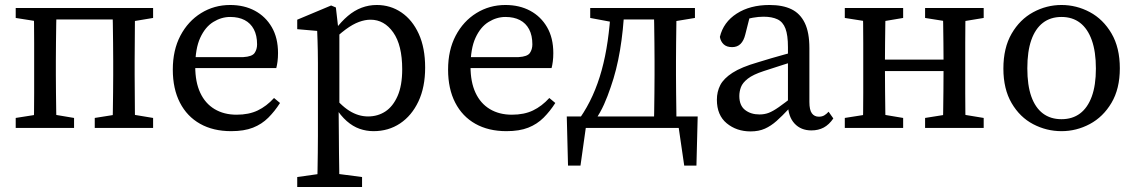

<svg xmlns="http://www.w3.org/2000/svg" viewBox="-20 -513 4557 770"><path d="M115 0Q116 -26 116.5 -63Q117 -100 117 -140Q117 -180 117 -213V-268Q117 -301 117 -341Q117 -381 116.5 -418.5Q116 -456 115 -481H207Q206 -456 205.5 -418.5Q205 -381 204.5 -341Q204 -301 204 -268V-213Q204 -180 204.5 -140Q205 -100 205.5 -63Q206 -26 207 0ZM431 0Q432 -26 432.5 -63Q433 -100 433.5 -140Q434 -180 434 -213V-268Q434 -301 433.5 -341Q433 -381 432.5 -418.5Q432 -456 431 -481H522Q521 -456 521 -418.5Q521 -381 520.5 -341Q520 -301 520 -268V-213Q520 -180 520.5 -140Q521 -100 521 -63Q521 -26 522 0ZM43 0V-40L151 -57H176L277 -40V0ZM360 0V-40L467 -57H492L594 -40V0ZM43 -441V-481H160V-424H151ZM477 -424V-481H594V-441L492 -424ZM166 -435V-481H471V-435Z M907 13Q835 13 782.5 -16.5Q730 -46 701.5 -101.5Q673 -157 673 -234Q673 -312 703.5 -370Q734 -428 786.5 -460.5Q839 -493 903 -493Q959 -493 1002 -470Q1045 -447 1070 -404Q1095 -361 1095 -300Q1095 -282 1093 -266.5Q1091 -251 1088 -240H716V-284H956Q991 -286 1001 -300.5Q1011 -315 1011 -335Q1011 -371 998 -395.5Q985 -420 961 -432.5Q937 -445 903 -445Q868 -445 835.5 -425Q803 -405 783 -361.5Q763 -318 763 -246Q763 -184 783 -141Q803 -98 840.5 -75.5Q878 -53 929 -53Q978 -53 1013.5 -70Q1049 -87 1079 -120L1103 -100Q1082 -67 1056 -41Q1030 -15 994.5 -1Q959 13 907 13Z M1172 237V197L1285 181H1310L1432 197V237ZM1252 237Q1253 202 1253.5 168Q1254 134 1254.5 99.5Q1255 65 1255 31V-261Q1255 -288 1254.5 -309Q1254 -330 1253.5 -349Q1253 -368 1252 -389L1172 -396V-434L1308 -491L1327 -483L1337 -396L1341 -393V-81L1338 -76L1339 33Q1339 66 1339.5 100.5Q1340 135 1340.5 169Q1341 203 1341 237ZM1478 13Q1449 13 1422 3.5Q1395 -6 1370.5 -27.5Q1346 -49 1324 -84H1298L1305 -143Q1344 -92 1380.5 -69Q1417 -46 1456 -46Q1495 -46 1525.5 -66Q1556 -86 1574.5 -128Q1593 -170 1593 -235Q1593 -332 1557 -383Q1521 -434 1466 -434Q1444 -434 1419.5 -425Q1395 -416 1367 -395.5Q1339 -375 1304 -340L1297 -394H1324Q1349 -427 1375 -449Q1401 -471 1430 -482Q1459 -493 1491 -493Q1546 -493 1590 -463Q1634 -433 1659.5 -377Q1685 -321 1685 -242Q1685 -163 1658 -106Q1631 -49 1584.5 -18Q1538 13 1478 13Z M2011 13Q1939 13 1886.5 -16.5Q1834 -46 1805.5 -101.5Q1777 -157 1777 -234Q1777 -312 1807.5 -370Q1838 -428 1890.5 -460.5Q1943 -493 2007 -493Q2063 -493 2106 -470Q2149 -447 2174 -404Q2199 -361 2199 -300Q2199 -282 2197 -266.5Q2195 -251 2192 -240H1820V-284H2060Q2095 -286 2105 -300.5Q2115 -315 2115 -335Q2115 -371 2102 -395.5Q2089 -420 2065 -432.5Q2041 -445 2007 -445Q1972 -445 1939.5 -425Q1907 -405 1887 -361.5Q1867 -318 1867 -246Q1867 -184 1887 -141Q1907 -98 1944.5 -75.5Q1982 -53 2033 -53Q2082 -53 2117.5 -70Q2153 -87 2183 -120L2207 -100Q2186 -67 2160 -41Q2134 -15 2098.5 -1Q2063 13 2011 13Z M2743 0H2288L2335 -41L2308 151H2258L2253 -46H2778L2773 151H2724L2696 -41ZM2602 0Q2603 -26 2603.5 -63Q2604 -100 2604.5 -140Q2605 -180 2605 -213V-268Q2605 -301 2604.5 -341Q2604 -381 2603.5 -418.5Q2603 -456 2602 -481H2693Q2693 -456 2692.5 -418.5Q2692 -381 2691.5 -341Q2691 -301 2691 -268V-213Q2691 -180 2691.5 -140Q2692 -100 2692.5 -63Q2693 -26 2693 0ZM2347 -441V-481H2452V-424H2438ZM2649 -424V-481H2767V-441L2664 -424ZM2306 -40Q2335 -82 2356.5 -129.5Q2378 -177 2393 -231.5Q2408 -286 2417 -348.5Q2426 -411 2430 -481H2484Q2480 -392 2466.5 -311.5Q2453 -231 2429 -163Q2417 -127 2402.5 -94.5Q2388 -62 2368 -33V-9ZM2452 -435V-481H2642V-435Z M2990 14Q2934 14 2894.5 -18.5Q2855 -51 2855 -113Q2855 -145 2868.5 -171.5Q2882 -198 2917.5 -221Q2953 -244 3019 -263Q3047 -272 3073.5 -279.5Q3100 -287 3126.5 -294.5Q3153 -302 3180 -309V-272Q3145 -261 3111 -250Q3077 -239 3043 -228Q3000 -214 2979 -197.5Q2958 -181 2951.5 -163.5Q2945 -146 2945 -128Q2945 -90 2968 -72Q2991 -54 3026 -54Q3046 -54 3063 -60.5Q3080 -67 3103.5 -83.5Q3127 -100 3164 -129L3176 -77H3144Q3117 -48 3094.5 -28Q3072 -8 3047.5 3Q3023 14 2990 14ZM3234 10Q3192 10 3166.5 -17.5Q3141 -45 3140 -94V-98V-324Q3140 -372 3130 -398.5Q3120 -425 3098 -435.5Q3076 -446 3042 -446Q3022 -446 2999.5 -442Q2977 -438 2950 -427L2991 -462L2969 -375Q2963 -350 2950 -337Q2937 -324 2916 -324Q2894 -324 2882 -335.5Q2870 -347 2867 -365Q2881 -424 2934.5 -458.5Q2988 -493 3066 -493Q3119 -493 3154 -476Q3189 -459 3207.5 -421Q3226 -383 3226 -320V-104Q3226 -72 3236 -58.5Q3246 -45 3264 -45Q3277 -45 3286 -50.5Q3295 -56 3303 -65L3322 -38Q3305 -13 3283.5 -1.5Q3262 10 3234 10Z M3440 0Q3441 -26 3441.5 -63Q3442 -100 3442 -140Q3442 -180 3442 -213V-268Q3442 -301 3442 -341Q3442 -381 3441.5 -418.5Q3441 -456 3440 -481H3532Q3531 -456 3530.5 -418.5Q3530 -381 3529.5 -341Q3529 -301 3529 -268V-236Q3529 -192 3529.5 -147Q3530 -102 3530.5 -64Q3531 -26 3532 0ZM3761 0Q3762 -26 3762.5 -64Q3763 -102 3763.5 -147Q3764 -192 3764 -236V-268Q3764 -301 3763.5 -341Q3763 -381 3762.5 -418.5Q3762 -456 3761 -481H3853Q3852 -456 3851.5 -418.5Q3851 -381 3851 -341Q3851 -301 3851 -268V-213Q3851 -180 3851 -140Q3851 -100 3851.5 -63Q3852 -26 3853 0ZM3368 0V-40L3476 -57H3501L3602 -40V0ZM3368 -441V-481H3602V-441L3501 -424H3476ZM3690 0V-40L3797 -57H3822L3925 -40V0ZM3690 -441V-481H3925V-441L3822 -424H3797ZM3491 -228V-274H3801V-228Z M4237 13Q4177 13 4123.5 -15Q4070 -43 4037 -99.5Q4004 -156 4004 -238Q4004 -321 4037 -378Q4070 -435 4123.5 -464Q4177 -493 4237 -493Q4297 -493 4350.5 -464.5Q4404 -436 4437.5 -379Q4471 -322 4471 -239Q4471 -157 4437.5 -100.5Q4404 -44 4350.5 -15.5Q4297 13 4237 13ZM4237 -35Q4281 -35 4311.5 -58Q4342 -81 4358.5 -126Q4375 -171 4375 -238Q4375 -306 4358.5 -352Q4342 -398 4311.5 -421.5Q4281 -445 4237 -445Q4193 -445 4162.5 -421.5Q4132 -398 4116 -352.5Q4100 -307 4100 -239Q4100 -171 4116 -126Q4132 -81 4162.5 -58Q4193 -35 4237 -35Z"/></svg>

Font: Source Serif 4 18pt
Style: Regular
Weight: 400
Designer: Frank Grießhammer
Foundry: Adobe Systems Incorporated
Version: Version 4.004;hotconv 1.0.116;makeotfexe 2.5.65601